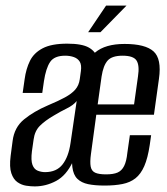

<svg xmlns="http://www.w3.org/2000/svg" viewBox="-20 -661 597 686"><path d="M104 5Q90 5 73.5 2.5Q57 0 42.5 -10Q28 -20 20.5 -42Q13 -64 18 -104L25 -157Q31 -206 66 -234.5Q101 -263 150 -284Q188 -300 212 -313Q236 -326 249 -341Q262 -356 265 -378L269 -407Q272 -429 265 -440.5Q258 -452 244 -457Q230 -462 213 -462Q174 -462 159 -439.5Q144 -417 137 -371L131 -329H61L68 -378Q73 -415 87 -443.5Q101 -472 132.5 -488.5Q164 -505 220 -505Q273 -505 297.5 -491Q322 -477 328 -452.5Q334 -428 329 -396L278 -35L240 -83Q217 -34 180.5 -14.5Q144 5 104 5ZM141 -46Q182 -46 203.5 -73.5Q225 -101 232 -150L254 -300Q242 -285 218.5 -273.5Q195 -262 172 -248Q141 -230 122.5 -211.5Q104 -193 100 -162L94 -120Q90 -88 96 -72Q102 -56 115 -51Q128 -46 141 -46ZM354 2Q319 2 295 -3Q271 -8 256.5 -22Q242 -36 238.5 -64Q235 -92 241 -139L275 -380Q284 -443 320 -473.5Q356 -504 425 -504Q499 -504 528.5 -477.5Q558 -451 548 -380L530 -251H324L305 -111Q301 -82 304 -66Q307 -50 320 -44Q333 -38 359 -38Q385 -38 400 -44.5Q415 -51 423.5 -68Q432 -85 435 -115L444 -178H520L515 -143Q508 -96 495.5 -67.5Q483 -39 464 -24Q445 -9 417.5 -3.5Q390 2 354 2ZM329 -288H459L473 -388Q479 -427 468 -444.5Q457 -462 418 -462Q380 -462 364.5 -444.5Q349 -427 343 -388ZM295 -546 359 -641H432L339 -546Z"/></svg>

Font: Alumni Sans Thin Medium
Style: Italic
Weight: 500
Italic angle: -8°
Version: Version 1.016